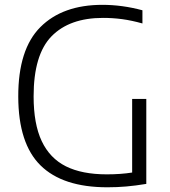

<svg xmlns="http://www.w3.org/2000/svg" viewBox="-20 -769 704 794"><path d="M585 -360V-8.5Q539.5 -1 502 2.2Q464.5 5.5 424 5.5Q239.5 5.5 147.8 -84.8Q56 -175 55.5 -369Q55 -565 147 -657Q239 -749 403.5 -749Q485.5 -749 569 -726.5V-672Q524.5 -684.5 485.2 -689.8Q446 -695 406 -695Q267.5 -695 193.2 -619Q119 -543 119 -370.5Q119 -256.5 152.5 -185.5Q186 -114.5 252.5 -81.2Q319 -48 421.5 -48Q479.5 -48 526.5 -55.5V-360Z"/></svg>

Font: Encode Sans Light
Style: Regular
Weight: 300
Designer: Multiple Designers
Foundry: Impallari Type
Version: Version 2.000